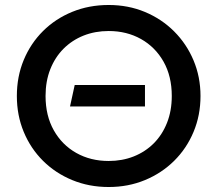

<svg xmlns="http://www.w3.org/2000/svg" viewBox="-20 -735 872 770"><path d="M415.8 15Q336.9 15 269.7 -12.8Q202.4 -40.5 152.6 -90Q102.8 -139.5 75.2 -206Q47.6 -272.5 47.6 -350Q47.6 -428 75.2 -494.5Q102.8 -561 152.6 -610.5Q202.4 -660 269.7 -687.5Q336.9 -715 415.8 -715Q494.4 -715 561.4 -687Q628.4 -659 678.4 -609Q728.4 -559 756.2 -492.8Q784.1 -426.5 784.1 -350Q784.1 -272.5 756.2 -206Q728.4 -139.5 678.4 -90Q628.4 -40.5 561.4 -12.8Q494.4 15 415.8 15ZM260.8 -308 279.6 -394.2H561.4V-308ZM415.8 -89.4Q470.2 -89.4 516.4 -107.7Q562.6 -126.1 596.8 -160.3Q630.9 -194.6 649.9 -242.7Q668.9 -290.8 668.9 -350Q668.9 -429.1 635.9 -487.7Q602.8 -546.2 545.6 -578.4Q488.4 -610.6 415.8 -610.6Q361.4 -610.6 315.2 -592.3Q269.1 -573.9 234.9 -539.7Q200.7 -505.4 181.7 -457.4Q162.7 -409.5 162.7 -350Q162.7 -270.9 195.8 -212.3Q228.8 -153.8 286 -121.6Q343.2 -89.4 415.8 -89.4Z"/></svg>

Font: Geologica-Sharp
Style: Regular
Weight: 100
Designer: Sindre Bremnes, Frode Helland
Foundry: Monokrom Skriftforlag AS
Version: Version 1.010;gftools[0.9.28]